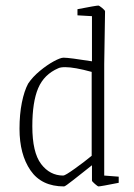

<svg xmlns="http://www.w3.org/2000/svg" viewBox="-20 -659 481 689"><path d="M50 -197Q50 -249 58.5 -291Q67 -333 81 -359Q97 -383 123 -404.5Q149 -426 173 -439Q197 -452 208 -452Q228 -452 310 -439V-601L258 -604V-626Q325 -639 333 -639Q336 -639 346.5 -630.5Q357 -622 357 -618L354 -429V-29L406 -25V-3Q341 10 333 10Q331 10 320.5 1Q310 -8 310 -11V-66L281 -43Q272 -36 243 -13Q214 10 210 10Q129 10 89.5 -47.5Q50 -105 50 -197ZM309 -100V-401Q247 -418 214 -418Q197 -418 189 -414Q138 -392 117 -342.5Q96 -293 96 -206Q96 -112 127.5 -70.5Q159 -29 207 -29Q214 -29 249.5 -54.5Q285 -80 309 -100Z"/></svg>

Font: Grenze ExtraLight
Style: Regular
Weight: 275
Designer: Renata Polastri
Foundry: Omnibus-Type
Version: Version 1.002; ttfautohint (v1.8)